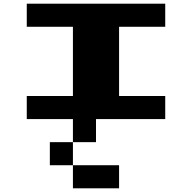

<svg xmlns="http://www.w3.org/2000/svg" viewBox="-20 -1020 1040 1040"><path d="M125 -937.5V-1000H500H875V-937.5V-875H750H625V-687.5V-500H750H875V-437.5V-375H687.5H500V-312.5V-250H437.5H375V-187.5V-125H500H625V-62.5V0H500H375V-62.5V-125H312.5H250V-187.5V-250H312.5H375V-312.5V-375H250H125V-437.5V-500H250H375V-687.5V-875H250H125Z"/></svg>

Font: Press Start 2P
Style: Regular
Weight: 500
Monospace: yes
Version: Version 2.14